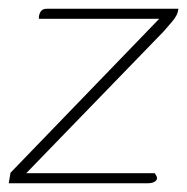

<svg xmlns="http://www.w3.org/2000/svg" viewBox="-33 -419 428 439"><path d="M27 -23H321L325 -16Q328 -9 322 -4.5Q316 0 305 0H-13L-9 -24L331 -376H56V-382Q58 -391 62 -395Q66 -399 75 -399H375Q374 -391 370.5 -384Q367 -377 360 -369Q353 -361 342 -348Z"/></svg>

Font: Genos ExtraLight
Style: Italic
Weight: 250
Italic angle: -8°
Designer: Robert E. Leuschke
Foundry: Robert E. Leuschke
Version: Version 1.010